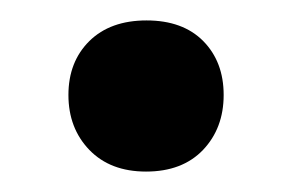

<svg xmlns="http://www.w3.org/2000/svg" viewBox="-20 -529 286 188"><path d="M123 -361Q88 -361 67.5 -382.2Q47 -403.5 47 -436Q47 -468.5 67.5 -488.8Q88 -509 123.5 -509Q159 -509 179 -488.8Q199 -468.5 199 -436Q199 -403.5 178.8 -382.2Q158.5 -361 123 -361Z"/></svg>

Font: Commissioner Medium
Style: Regular
Weight: 500
Designer: Kostas Bartsokas
Foundry: Kostas Bartsokas
Version: Version 1.000; ttfautohint (v1.8.3)